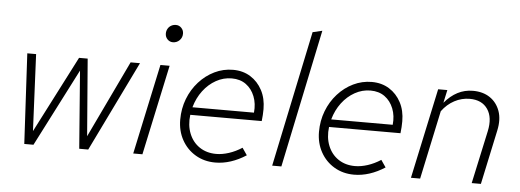

<svg xmlns="http://www.w3.org/2000/svg" viewBox="-49 -873 2765 1020"><g transform="rotate(5 1333.5 -363.5)"><path d="M107 0 81 -481H128L147 -72L357 -481H403L436 -70L632 -481H682L448 0H400L368 -414L156 0Z M846 -607Q829 -607 817 -619.5Q805 -632 805 -650Q805 -664 811.5 -675.5Q818 -687 829.5 -693.5Q841 -700 855 -700Q872 -700 884 -687.5Q896 -675 896 -657Q896 -636 881.5 -621.5Q867 -607 846 -607ZM688 0 791 -481H840L737 0Z M1126 10Q1067 10 1020.5 -17.5Q974 -45 947.5 -93Q921 -141 921 -201Q921 -260 941 -312Q961 -364 997 -404Q1033 -444 1079.5 -466.5Q1126 -489 1178 -489Q1231 -489 1271 -464Q1311 -439 1334 -395.5Q1357 -352 1357 -295Q1357 -279 1356 -263.5Q1355 -248 1353 -231H972Q965 -175 983 -130.5Q1001 -86 1038.5 -61Q1076 -36 1127 -36Q1159 -36 1194.5 -47.5Q1230 -59 1264 -81L1290 -43Q1250 -17 1208.5 -3.5Q1167 10 1126 10ZM980 -272H1308Q1313 -320 1297.5 -359Q1282 -398 1251 -420.5Q1220 -443 1175 -443Q1131 -443 1091.5 -421Q1052 -399 1023 -360.5Q994 -322 980 -272Z M1429 0 1581 -725 1632 -737 1478 0Z M1866 10Q1807 10 1760.5 -17.5Q1714 -45 1687.5 -93Q1661 -141 1661 -201Q1661 -260 1681 -312Q1701 -364 1737 -404Q1773 -444 1819.5 -466.5Q1866 -489 1918 -489Q1971 -489 2011 -464Q2051 -439 2074 -395.5Q2097 -352 2097 -295Q2097 -279 2096 -263.5Q2095 -248 2093 -231H1712Q1705 -175 1723 -130.5Q1741 -86 1778.5 -61Q1816 -36 1867 -36Q1899 -36 1934.5 -47.5Q1970 -59 2004 -81L2030 -43Q1990 -17 1948.5 -3.5Q1907 10 1866 10ZM1720 -272H2048Q2053 -320 2037.5 -359Q2022 -398 1991 -420.5Q1960 -443 1915 -443Q1871 -443 1831.5 -421Q1792 -399 1763 -360.5Q1734 -322 1720 -272Z M2169 0 2272 -481H2321L2306 -412Q2338 -450 2375.5 -469.5Q2413 -489 2457 -489Q2511 -489 2548 -464Q2585 -439 2601 -394.5Q2617 -350 2604 -290L2542 0H2493L2554 -282Q2570 -356 2539.5 -400.5Q2509 -445 2444 -445Q2401 -445 2362.5 -424.5Q2324 -404 2296 -366L2218 0Z"/></g></svg>

Font: Red Hat Text
Style: Italic
Weight: 300
Italic angle: -12°
Designer: Pentagram, MCKL
Foundry: Pentagram, MCKL
Version: Version 1.023